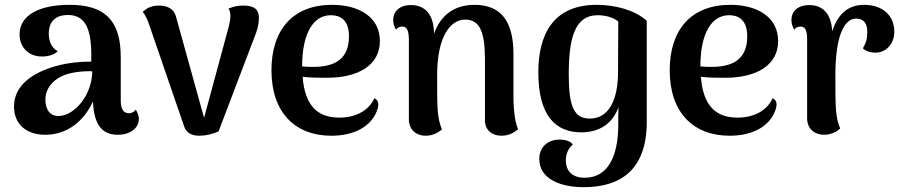

<svg xmlns="http://www.w3.org/2000/svg" viewBox="-20 -548 3740 795"><path d="M542 -94C535 -83 522 -79 514 -79C491 -79 480 -97 480 -132V-311C480 -464 414 -528 268 -528C142 -528 61 -485 61 -405C61 -355 96 -314 154 -314C179 -314 205 -321 219 -336C190 -351 182 -383 182 -409C182 -466 218 -486 261 -486C333 -486 358 -429 358 -319V-293C316 -293 263 -289 210 -274C122 -249 38 -199 38 -107C38 -32 91 10 167 10C259 10 328 -47 365 -128C369 -27 406 10 468 10C521 10 555 -19 555 -55C555 -66 551 -81 542 -94ZM228 -68C184 -64 168 -99 168 -135C168 -179 195 -213 235 -232C270 -249 320 -254 362 -253C361 -152 288 -72 228 -68Z M987 -525C959 -525 942 -519 926 -512C931 -506 934 -496 934 -482C934 -468 931 -455 928 -441L825 -60L709 -478C702 -509 675 -525 639 -525C602 -525 582 -510 571 -498C586 -482 595 -453 600 -439L742 -26C751 4 777 14 805 14C832 14 858 8 885 -4L1040 -411C1049 -434 1052 -458 1052 -474C1052 -509 1033 -525 987 -525Z M1530 -141C1509 -94 1458 -61 1385 -61C1300 -61 1243 -104 1233 -230C1268 -226 1301 -226 1334 -226C1465 -226 1553 -279 1553 -378C1553 -477 1467 -528 1355 -528C1192 -528 1104 -424 1104 -257C1104 -83 1201 14 1352 14C1444 14 1513 -22 1539 -85C1554 -121 1544 -135 1530 -141ZM1350 -485C1388 -485 1425 -467 1425 -397C1425 -285 1340 -270 1269 -271C1256 -271 1243 -272 1231 -273C1231 -408 1276 -485 1350 -485Z M2106 -136V-325C2106 -459 2055 -528 1945 -528C1860 -528 1804 -484 1777 -408C1777 -488 1740 -527 1682 -527C1634 -527 1608 -501 1608 -465C1608 -450 1612 -438 1620 -425C1626 -436 1639 -438 1646 -438C1664 -438 1672 -424 1673 -386V-54C1673 -12 1702 14 1743 14C1775 14 1800 -3 1810 -12C1790 -61 1790 -97 1790 -237C1790 -395 1844 -467 1906 -467C1970 -467 1987 -409 1988 -307V-49C1988 -10 2017 14 2056 14C2086 14 2108 2 2125 -13C2109 -52 2107 -104 2106 -136Z M2397 227C2547 227 2658 158 2658 -44V-462C2609 -506 2529 -528 2450 -528C2267 -528 2209 -400 2209 -249C2209 -68 2281 0 2387 0C2464 0 2517 -38 2541 -104C2540 -81 2540 -50 2540 -32C2540 103 2495 188 2401 188C2349 188 2323 160 2323 116C2323 91 2332 67 2352 50C2342 37 2322 30 2297 30C2248 30 2213 61 2213 110C2213 193 2300 227 2397 227ZM2422 -57C2358 -57 2335 -105 2335 -237C2335 -382 2356 -485 2455 -485C2488 -485 2521 -475 2540 -459L2539 -249C2539 -138 2503 -57 2422 -57Z M3179 -141C3158 -94 3107 -61 3034 -61C2949 -61 2892 -104 2882 -230C2917 -226 2950 -226 2983 -226C3114 -226 3202 -279 3202 -378C3202 -477 3116 -528 3004 -528C2841 -528 2753 -424 2753 -257C2753 -83 2850 14 3001 14C3093 14 3162 -22 3188 -85C3203 -121 3193 -135 3179 -141ZM2999 -485C3037 -485 3074 -467 3074 -397C3074 -285 2989 -270 2918 -271C2905 -271 2892 -272 2880 -273C2880 -408 2925 -485 2999 -485Z M3558 -528C3493 -528 3449 -491 3426 -418C3422 -492 3386 -527 3331 -527C3283 -527 3257 -501 3257 -465C3257 -450 3261 -438 3269 -425C3275 -436 3288 -438 3295 -438C3313 -438 3322 -424 3322 -386V-58C3322 -14 3354 10 3391 10C3425 10 3449 -6 3459 -16C3439 -64 3439 -100 3439 -237C3439 -398 3475 -471 3525 -471C3556 -471 3571 -452 3571 -416C3571 -390 3568 -374 3553 -348C3563 -337 3583 -330 3607 -330C3649 -331 3683 -367 3683 -416C3683 -487 3631 -528 3558 -528Z"/></svg>

Font: Arima Koshi ExtraBold
Style: Regular
Weight: 800
Designer: Joana Correia and Natanael Gama
Foundry: NDISCOVER
Version: Version 1.019;PS 001.019;hotconv 1.0.88;makeotf.lib2.5.64775